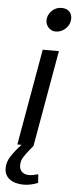

<svg xmlns="http://www.w3.org/2000/svg" viewBox="-81 -729 381 958"><g transform="rotate(5 109.5 -250.5)"><path d="M193 -482H112L27 0H108ZM118 -630Q118 -609 132.5 -593.5Q147 -578 168 -578Q194 -578 214.5 -595.5Q235 -613 239 -637Q240 -642 240 -650Q240 -672 226 -685Q212 -698 189 -698Q158 -698 138 -677Q118 -656 118 -630ZM99 147Q76 147 63 135Q50 123 50 103Q50 81 59.5 64.5Q69 48 91 21L108 0H48Q17 33 -2 62.5Q-21 92 -21 122Q-21 158 5.5 177.5Q32 197 76 197Q110 197 147 182L144 139Q114 147 99 147Z"/></g></svg>

Font: Geom Light
Style: Italic
Weight: 300
Italic angle: -10°
Version: Version 1.102